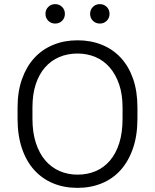

<svg xmlns="http://www.w3.org/2000/svg" viewBox="-20 -902 750 929"><path d="M355 7Q290 7 237 -15Q184 -37 145.5 -79.5Q107 -122 86 -184.5Q65 -247 65 -328V-382Q65 -459 86.5 -519.5Q108 -580 146 -621.5Q184 -663 237.5 -685Q291 -707 355 -707Q419 -707 472.5 -685.5Q526 -664 564.5 -622.5Q603 -581 624 -520.5Q645 -460 645 -382V-328Q645 -247 623.5 -184.5Q602 -122 564 -79.5Q526 -37 472.5 -15Q419 7 355 7ZM355 -57Q403 -57 443 -74Q483 -91 512 -125Q541 -159 557 -209.5Q573 -260 573 -328V-382Q573 -445 556.5 -493.5Q540 -542 511 -575.5Q482 -609 442 -626Q402 -643 355 -643Q307 -643 267 -626Q227 -609 198 -576Q169 -543 153 -494.5Q137 -446 137 -382V-328Q137 -261 153.5 -210.5Q170 -160 199 -126Q228 -92 268 -74.5Q308 -57 355 -57ZM247 -788Q227 -788 213.5 -801.5Q200 -815 200 -835Q200 -855 213.5 -868.5Q227 -882 247 -882Q267 -882 280.5 -868.5Q294 -855 294 -835Q294 -815 280.5 -801.5Q267 -788 247 -788ZM463 -788Q443 -788 429.5 -801.5Q416 -815 416 -835Q416 -855 429.5 -868.5Q443 -882 463 -882Q483 -882 496.5 -868.5Q510 -855 510 -835Q510 -815 496.5 -801.5Q483 -788 463 -788Z"/></svg>

Font: PT Root UI
Style: Regular
Weight: 400
Designer: Vitaly Kuzmin
Foundry: ParaType Ltd.
Version: Version 2.001G